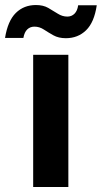

<svg xmlns="http://www.w3.org/2000/svg" viewBox="-63 -744 405 764"><path d="M69 0V-526H209V0ZM199 -592Q170 -592 149.5 -603.5Q129 -615 111.5 -626.5Q94 -638 74 -638Q57 -638 45.5 -627Q34 -616 30 -593H-43Q-32 -661 0 -692.5Q32 -724 80 -724Q109 -724 129 -712.5Q149 -701 167 -689.5Q185 -678 205 -678Q222 -678 233.5 -689.5Q245 -701 248 -723H322Q312 -655 279.5 -623.5Q247 -592 199 -592Z"/></svg>

Font: DM Sans 9pt ExtraBold
Style: Regular
Weight: 800
Version: Version 4.004;gftools[0.9.30]